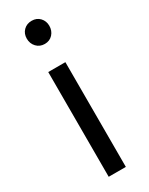

<svg xmlns="http://www.w3.org/2000/svg" viewBox="-190 -749 611 786"><g transform="rotate(-30 116.0 -355.5)"><path d="M117.2 -601.6Q93.8 -601.6 78.6 -617.7Q63.5 -633.8 63.5 -657.2Q63.5 -680.7 78.6 -695.8Q93.8 -710.9 117.2 -710.9Q140.6 -710.9 155.3 -695.3Q169.9 -679.7 169.9 -657.2Q169.9 -633.8 155.3 -617.7Q140.6 -601.6 117.2 -601.6ZM71.3 0V-495.1H152.3V0Z"/></g></svg>

Font: Puritan
Style: Regular
Weight: 400
Version: 2.0a